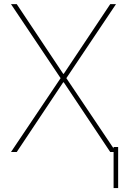

<svg xmlns="http://www.w3.org/2000/svg" viewBox="-20 -748 625 945"><path d="M62.5 -727.5 291 -384.8H293.9L522.5 -727.5H550.8L306.6 -363.3L550.8 0H522.5L293.9 -342.8H291L62.5 0H34.2L278.3 -363.3L34.2 -727.5ZM561.5 -24.4V177.7H539.1V-24.4Z"/></svg>

Font: Inter Tight Thin
Style: Regular
Weight: 250
Designer: Rasmus Andersson
Foundry: rsms
Version: Version 3.004